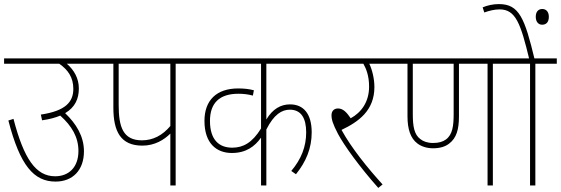

<svg xmlns="http://www.w3.org/2000/svg" viewBox="-20 -908 2746 940"><path d="M0 -622V-596H270C313 -566 339 -529 339 -473C339 -408 300 -365 180 -347L186 -319C222 -324 251 -332 275 -342C332 -291 364 -236 364 -169C364 -88 316 -45 250 -45C155 -45 97 -131 46 -326L21 -318C78 -97 146 -19 252 -19C336 -19 391 -75 391 -167C391 -242 352 -303 299 -354C348 -383 366 -425 366 -475C366 -524 343 -565 307 -596H465V-622Z M840 -596H945V-622H451V-596H535V-381C535 -264 571 -195 677 -195C738 -195 784 -224 814 -254V0H840ZM814 -596V-291C775 -245 729 -221 675 -221C582 -221 561 -287 561 -394V-596Z M1569 -596V-622H931V-596H1258V-279C1215 -209 1170 -185 1117 -185C1052 -185 1008 -224 1008 -316C1008 -403 1054 -449 1147 -449C1173 -449 1196 -446 1218 -440L1223 -466C1201 -472 1176 -475 1146 -475C1040 -475 981 -417 981 -316C981 -205 1041 -159 1115 -159C1185 -159 1227 -191 1258 -234V0H1284V-274C1321 -348 1360 -371 1399 -371C1454 -371 1479 -330 1479 -260C1479 -190 1455 -129 1406 -71L1429 -55C1479 -117 1506 -183 1506 -260C1506 -351 1466 -397 1400 -397C1355 -397 1315 -375 1284 -323V-596Z M1853 -5C1781 -84 1700 -184 1652 -272C1736 -312 1813 -367 1813 -482C1813 -523 1802 -567 1788 -596H1906V-622H1555V-596H1759C1772 -573 1787 -538 1787 -484C1787 -408 1748 -357 1697 -329C1678 -357 1660 -377 1635 -377C1616 -377 1603 -365 1603 -344C1603 -323 1609 -302 1635 -252C1665 -196 1738 -94 1832 12Z M2393 -596H2498V-622H1892V-596H1975V-339C1975 -275 1990 -231 2023 -206C2042 -191 2070 -182 2100 -182C2134 -182 2160 -190 2179 -205C2215 -232 2227 -275 2227 -338V-596H2367V0H2393ZM2100 -208C2072 -208 2052 -216 2038 -227C2008 -249 2001 -289 2001 -350V-596H2201V-350C2201 -293 2196 -249 2163 -225C2148 -214 2128 -208 2100 -208Z M2601 -596H2706V-622H2484V-596H2575V0H2601Z M2572 -615H2598C2549 -819 2522 -888 2423 -888C2394 -888 2367 -882 2343 -872L2351 -847C2377 -856 2401 -862 2426 -862C2505 -862 2529 -793 2572 -615ZM2603 -826C2603 -800 2617 -787 2634 -787C2653 -787 2667 -798 2667 -826C2667 -850 2654 -864 2635 -864C2616 -864 2603 -851 2603 -826Z"/></svg>

Font: Noto Sans Devanagari SemiCondensed Thin
Style: Regular
Weight: 100
Width: 4
Designer: Jelle Bosma - Monotype Design Team
Foundry: Monotype Imaging Inc.
Version: Version 2.004